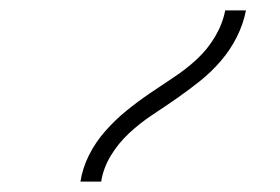

<svg xmlns="http://www.w3.org/2000/svg" viewBox="-20 -792 540 370"><path d="M135 -442Q139 -468 151.5 -493Q164 -518 183 -539.5Q202 -561 223.5 -578.5Q245 -596 268.5 -612Q292 -628 315.5 -643.5Q339 -659 359.5 -678Q380 -697 394.5 -721.5Q409 -746 414 -772H454Q449 -746 436.5 -721Q424 -696 405.5 -674.5Q387 -653 365 -635.5Q343 -618 320 -602Q297 -586 273.5 -570.5Q250 -555 229 -535.5Q208 -516 193.5 -492Q179 -468 175 -442Z"/></svg>

Font: Iosevka Term Curly XLt Obl
Style: Regular
Weight: 200
Italic angle: -9°
Designer: Belleve Invis
Foundry: Belleve Invis
Version: Version 32.3.0